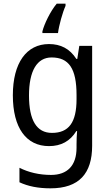

<svg xmlns="http://www.w3.org/2000/svg" viewBox="-20 -786 599 1046"><path d="M337 -754V-766H289C254 -724 221 -655 211 -615V-606H296C301 -647 321 -719 337 -754ZM247 -546C124 -546 50 -443 50 -267C50 -89 123 10 247 10C313 10 362 -17 396 -72H400C398 -53 397 -18 397 0V19C397 117 346 167 258 167C194 167 135 153 86 128V207C133 229 188 240 255 240C411 240 482 159 482 8V-536H412L401 -465H396C360 -521 310 -546 247 -546ZM261 -473C355 -473 397 -413 397 -268V-246C397 -119 355 -62 263 -62C180 -62 138 -130 138 -266C138 -399 181 -473 261 -473Z"/></svg>

Font: Noto Sans Georgian SemiCondensed
Style: Regular
Weight: 400
Width: 4
Designer: Monotype Design Team, Akaki Razmadze
Foundry: Google LLC
Version: Version 2.005